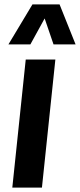

<svg xmlns="http://www.w3.org/2000/svg" viewBox="-20 -847 361 867"><path d="M18.1 -646.5 126.5 -827.1H249L321.3 -646.5H221.7L181.6 -763.7L117.2 -646.5ZM35.6 0 96.2 -578.1H230L169.4 0Z"/></svg>

Font: Oswald
Style: Medium
Weight: 500
Designer: Vernon Adams
Foundry: Vernon Adams
Version: 3.0; ttfautohint (v0.94.23-7a4d-dirty) -l 8 -r 50 -G 150 -x 